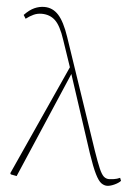

<svg xmlns="http://www.w3.org/2000/svg" viewBox="-54 -790 619 846"><g transform="rotate(5 255.5 -367.5)"><path d="M451 13Q438 13 425.5 4Q413 -5 398.5 -34Q384 -63 364 -122L252 -464L51 5L25 0L22 -5L243 -493L203 -611Q183 -672 159 -694.5Q135 -717 99 -717Q80 -717 63.5 -709.5Q47 -702 30 -689L20 -705Q43 -729 64.5 -738.5Q86 -748 108 -748Q145 -748 171 -719.5Q197 -691 219 -626L385 -135Q402 -86 413 -60.5Q424 -35 434 -26Q444 -17 458 -17Q465 -17 479 -19Q493 -21 506 -27L511 -14Q502 -4 483.5 4.5Q465 13 451 13Z"/></g></svg>

Font: Source Serif 4 ExtraLight
Style: Regular
Weight: 200
Designer: Frank Grießhammer
Foundry: Adobe
Version: Version 4.005;hotconv 1.1.0;makeotfexe 2.6.0